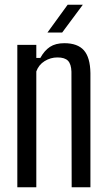

<svg xmlns="http://www.w3.org/2000/svg" viewBox="-20 -789 455 809"><path d="M53 0V-600H133V-545H150Q167 -576 190.5 -591.5Q214 -607 251 -607Q307 -607 333.5 -577Q360 -547 361 -481V0H282L281 -487Q280 -519 266.5 -533Q253 -547 222 -547Q193 -547 168 -531.5Q143 -516 133 -488V0ZM180 -652 265 -769H329L242 -652Z"/></svg>

Font: Big Shoulders Text
Style: Regular
Weight: 400
Designer: Patric King
Foundry: XO Type Co
Version: Version 1.000; ttfautohint (v1.8.2)